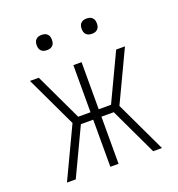

<svg xmlns="http://www.w3.org/2000/svg" viewBox="-129 -816 858 923"><g transform="rotate(-20 300.0 -354.5)"><path d="M102 0H57L180 -260L57 -520H102L216 -279H279V-520H321V-279H384L498 -520H543L420 -260L543 0H498L384 -241H321V0H279V-241H216ZM415 -631Q407 -631 399.5 -633Q392 -635 386 -641Q380 -647 378 -654.5Q376 -662 376 -670Q376 -678 378 -685.5Q380 -693 386 -699Q392 -705 399.5 -707Q407 -709 415 -709Q423 -709 430.5 -707Q438 -705 444 -699Q450 -693 452 -685.5Q454 -678 454 -670Q454 -662 452 -654.5Q450 -647 444 -641Q438 -635 430.5 -633Q423 -631 415 -631ZM185 -631Q177 -631 169.5 -633Q162 -635 156 -641Q150 -647 148 -654.5Q146 -662 146 -670Q146 -678 148 -685.5Q150 -693 156 -699Q162 -705 169.5 -707Q177 -709 185 -709Q193 -709 200.5 -707Q208 -705 214 -699Q220 -693 222 -685.5Q224 -678 224 -670Q224 -662 222 -654.5Q220 -647 214 -641Q208 -635 200.5 -633Q193 -631 185 -631Z"/></g></svg>

Font: Iosevka Extralight Extended
Style: Regular
Weight: 200
Width: 7
Monospace: yes
Designer: Belleve Invis
Foundry: Belleve Invis
Version: Version 32.5.0; ttfautohint (v1.8.4)